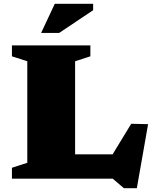

<svg xmlns="http://www.w3.org/2000/svg" viewBox="-20 -936 810 1006"><path d="M697 50H629L570.5 0H254.5L259.5 -127.5H601.5L533 -66.5L667.5 -287.5L756 -285.5ZM373.5 -615V0H42.5V-57L123 -83V-615L42.5 -641V-698H453.5V-641ZM195.5 -763.5 267 -916H468V-882.5L290 -763.5Z"/></svg>

Font: Newsreader 9pt ExtraBold
Style: Regular
Weight: 800
Designer: Hugues Gentile
Foundry: Production Type
Version: Version 1.003